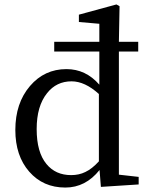

<svg xmlns="http://www.w3.org/2000/svg" viewBox="-20 -830 663 864"><path d="M274 14Q174 14 111.5 -57.5Q49 -129 49 -245Q49 -366 115 -443Q180 -519 279 -519Q366 -519 427 -449V-598H224V-642H427V-723L335 -731V-764L504 -810L518 -802L515 -642H602V-598H515V-44L604 -34V0L434 11L428 -65Q365 14 274 14ZM300 -42Q336 -42 364 -56Q394 -70 425 -104V-407Q362 -464 302 -464Q234 -464 192 -411Q145 -353 145 -249Q145 -145 189 -92Q230 -42 300 -42Z"/></svg>

Font: GenRyuMin TW M
Style: Regular
Weight: 500
Version: Version 1.501;PS 1;hotconv 16.6.51;makeotf.lib2.5.65220